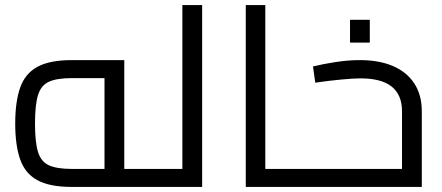

<svg xmlns="http://www.w3.org/2000/svg" viewBox="-20 -737 1743 757"><path d="M263 0Q176 0 127.5 -26.5Q79 -53 59.5 -108.5Q40 -164 40 -250Q40 -336 59.5 -391.5Q79 -447 127.5 -473.5Q176 -500 263 -500H470V-40H392V-463L432 -429H263Q205 -429 173.5 -415Q142 -401 130 -362.5Q118 -324 118 -250Q118 -176 130 -137.5Q142 -99 173.5 -85Q205 -71 263 -71H578V0ZM578 0V-71Q584 -71 588 -68.5Q592 -66 594 -61.5Q596 -57 597 -50.5Q598 -44 598 -36Q598 -28 597 -21Q596 -14 594 -9.5Q592 -5 588 -2.5Q584 0 578 0Z M699 0V-717H777V0ZM578 0V-71H699V0ZM578 0Q572 0 568 -2.5Q564 -5 562 -9.5Q560 -14 559 -21Q558 -28 558 -36Q558 -47 559.5 -54.5Q561 -62 565.5 -66.5Q570 -71 578 -71Z M1026 0V-71H1148V0ZM949 0V-717H1026V0ZM1148 0V-71Q1154 -71 1158 -68.5Q1162 -66 1164 -61.5Q1166 -57 1167 -50.5Q1168 -44 1168 -36Q1168 -28 1167 -21Q1166 -14 1164 -9.5Q1162 -5 1158 -2.5Q1154 0 1148 0Z M1148 0V-71H1589L1565 -50V-298Q1565 -363 1524.5 -395.5Q1484 -428 1401 -428Q1375 -428 1326 -423.5Q1277 -419 1223 -411L1214 -475Q1255 -485 1304 -492.5Q1353 -500 1399 -500Q1475 -500 1529.5 -476.5Q1584 -453 1613.5 -408Q1643 -363 1643 -298V0ZM1148 0Q1142 0 1138 -2.5Q1134 -5 1132 -9.5Q1130 -14 1129 -21Q1128 -28 1128 -36Q1128 -47 1129.5 -54.5Q1131 -62 1135.5 -66.5Q1140 -71 1148 -71ZM1360 -569V-659H1438V-569Z"/></svg>

Font: Cairo
Style: Regular
Weight: 400
Designer: Mohamed Gaber, Accademia di Belle Arti di Urbino
Foundry: Kief Type Foundry, Accademia di Belle Arti di Urbino
Version: Version 3.120